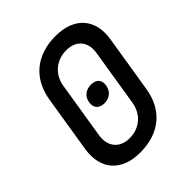

<svg xmlns="http://www.w3.org/2000/svg" viewBox="-206 -871 1011 1011"><g transform="rotate(-45 300.0 -365.0)"><path d="M254 10C399 10 493 -69 514 -207L565 -524C586 -655 512 -740 373 -740C229 -740 135 -661 113 -524L62 -207C42 -75 115 10 254 10ZM269 -83C195 -83 154 -133 165 -207L216 -524C227 -597 284 -647 359 -647C434 -647 474 -597 462 -524L411 -207C400 -133 344 -83 269 -83ZM305 -307C343 -307 371 -329 377 -368C383 -406 361 -427 324 -427C286 -427 257 -406 251 -368C245 -329 267 -307 305 -307Z"/></g></svg>

Font: JetBrains Mono SemiBold
Style: Italic
Weight: 472
Italic angle: -9°
Monospace: yes
Designer: Philipp Nurullin, Konstantin Bulenkov
Foundry: JetBrains
Version: Version 2.305